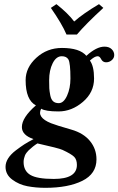

<svg xmlns="http://www.w3.org/2000/svg" viewBox="-20 -671 573 929"><path d="M161.1 22.9Q159.2 23.9 151.1 29.5Q143.1 35.2 139.6 38.1Q136.2 41 129.2 47.1Q122.1 53.2 117.9 57.1Q113.8 61 108.4 68.1Q103 75.2 100.6 81.5Q98.1 87.9 96.2 95.9Q94.2 104 94.2 112.8Q94.2 155.8 126.7 175.3Q159.2 194.8 240.2 194.8Q352.1 194.8 352.1 127Q352.1 101.1 338.6 87.6Q325.2 74.2 282.2 54.2Q264.2 45.9 161.1 22.9ZM435.1 -291Q435.1 -224.1 381.1 -178Q327.1 -131.8 263.2 -131.8Q200.2 -131.8 179.2 -145Q156.7 -103 227.1 -74.7Q250 -65.4 325.2 -43.9Q384.3 -26.9 415.5 11.5Q446.8 49.8 446.8 100.1Q446.8 169.9 378.4 203.9Q310.1 237.8 199.2 237.8Q153.3 237.8 112.5 230Q71.8 222.2 39.3 198Q6.8 173.8 6.8 136.2Q6.8 115.2 19.5 95.2Q32.2 75.2 56.6 56.6Q81.1 38.1 97.4 27.6Q113.8 17.1 142.1 2Q85.9 -17.1 85.9 -56.2Q85.9 -102.1 153.8 -161.1Q104 -187 104 -283.2Q104 -344.2 156 -391.6Q208 -439 279.8 -439Q365.7 -439 397.9 -400.9Q446.8 -445.3 485.4 -445.3Q507.8 -445.3 520.3 -433.1Q532.7 -420.9 532.7 -404.8Q532.7 -390.1 520.8 -379.9Q508.8 -369.6 494.1 -369.6Q490.7 -369.6 487.5 -370.1Q484.4 -370.6 481.9 -372.1Q479.5 -373.5 477.8 -374.5Q476.1 -375.5 474.1 -377.9Q472.2 -380.4 471.4 -381.6Q470.7 -382.8 469 -385.5Q467.3 -388.2 466.8 -389.2Q460.9 -398.9 452.1 -398.9Q438 -398.9 415 -377.9Q435.1 -351.1 435.1 -291ZM320.8 -291Q320.8 -366.2 311 -383.3Q301.8 -398.9 278.8 -398.9Q252 -398.9 234.9 -365Q217.8 -331.1 217.8 -282.2Q217.8 -256.3 218.5 -243.7Q219.2 -231 223.1 -210.4Q227.1 -189.9 237.1 -180.9Q247.1 -171.9 264.2 -171.9Q288.1 -171.9 304.4 -208Q320.8 -244.1 320.8 -291ZM352.1 -503.9H301.8Q279.8 -555.7 226.1 -632.8L252.9 -650.9Q309.1 -606.9 338.9 -566.9Q381.8 -605 459 -650.9L480 -632.8Q395 -554.7 352.1 -503.9Z"/></svg>

Font: Linux Libertine O
Style: Semibold Italic
Weight: 600
Italic angle: -11.5°
Designer: Philipp H. Poll
Foundry: Philipp H. Poll
Version: Version 5.1.2